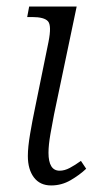

<svg xmlns="http://www.w3.org/2000/svg" viewBox="-20 -556 297 586"><path d="M136 10Q102 10 83.5 -14.5Q65 -39 65 -80Q65 -107 72 -148Q79 -189 86 -222L128 -428Q138 -478 126.5 -491Q115 -504 78 -504H63L69 -536H214L145 -207Q140 -182 134 -147.5Q128 -113 128 -90Q128 -35 162 -35Q177 -35 193 -43.5Q209 -52 227 -65L243 -41Q223 -22 195.5 -6Q168 10 136 10Z"/></svg>

Font: Noto Serif SemiCondensed Light
Style: Italic
Weight: 300
Width: 4
Italic angle: -12°
Designer: Monotype Design Team
Foundry: Monotype Imaging Inc.
Version: Version 2.013; ttfautohint (v1.8.4.7-5d5b)